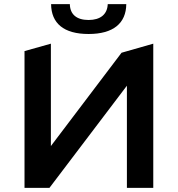

<svg xmlns="http://www.w3.org/2000/svg" viewBox="-20 -912 862 932"><path d="M410 -747C530 -747 592 -799 593 -892H503C501 -842 467 -815 410 -815C352 -815 320 -842 319 -892H228C229 -799 289 -747 410 -747ZM99 0H220L596 -496V0H724V-700L570 -656L227 -203V-700L99 -664Z"/></svg>

Font: Talent
Style: Bold
Weight: 600
Designer: Mike Powis
Version: Version 1.001;hotconv 1.0.109;makeotfexe 2.5.65596